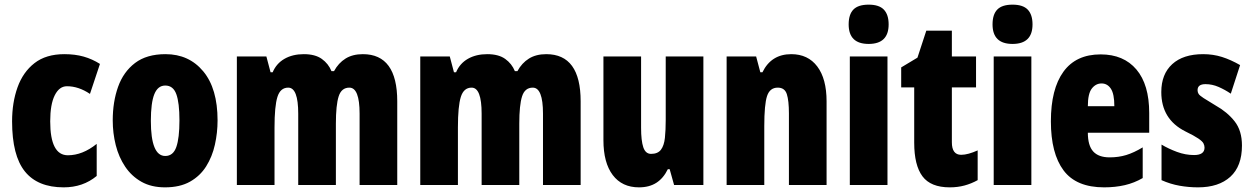

<svg xmlns="http://www.w3.org/2000/svg" viewBox="-20 -796 5387 826"><path d="M254 10Q142 10 87 -58.5Q32 -127 32 -274Q32 -355 55.5 -420.5Q79 -486 128.5 -524.5Q178 -563 257 -563Q303 -563 340 -552.5Q377 -542 410 -521L367 -392Q318 -425 268 -425Q235 -425 215.5 -386Q196 -347 196 -274Q196 -128 272 -128Q335 -128 396 -177V-39Q337 10 254 10Z M916 -278Q916 -225 904.5 -173.5Q893 -122 867 -80.5Q841 -39 797.5 -14.5Q754 10 690 10Q631 10 588.5 -14Q546 -38 518.5 -79Q491 -120 478 -171.5Q465 -223 465 -278Q465 -358 488 -422.5Q511 -487 561 -525Q611 -563 692 -563Q793 -563 854.5 -489Q916 -415 916 -278ZM629 -276Q629 -125 691 -125Q725 -125 738.5 -163.5Q752 -202 752 -278Q752 -354 738.5 -391Q725 -428 691 -428Q659 -428 644 -391Q629 -354 629 -276Z M1541 -563Q1689 -563 1689 -360V0H1527V-307Q1527 -419 1483 -419Q1449 -419 1437 -381.5Q1425 -344 1425 -264V0H1263V-307Q1263 -419 1220 -419Q1186 -419 1173.5 -379Q1161 -339 1161 -248V0H999V-553H1126L1144 -485H1153Q1169 -523 1204 -543Q1239 -563 1287 -563Q1336 -563 1364.5 -542.5Q1393 -522 1406 -490H1417Q1436 -525 1466.5 -544Q1497 -563 1541 -563Z M2330 -563Q2478 -563 2478 -360V0H2316V-307Q2316 -419 2272 -419Q2238 -419 2226 -381.5Q2214 -344 2214 -264V0H2052V-307Q2052 -419 2009 -419Q1975 -419 1962.5 -379Q1950 -339 1950 -248V0H1788V-553H1915L1933 -485H1942Q1958 -523 1993 -543Q2028 -563 2076 -563Q2125 -563 2153.5 -542.5Q2182 -522 2195 -490H2206Q2225 -525 2255.5 -544Q2286 -563 2330 -563Z M3006 -553V0H2880L2861 -68H2853Q2834 -29 2803.5 -9.5Q2773 10 2729 10Q2656 10 2616 -43Q2576 -96 2576 -193V-553H2738V-246Q2738 -191 2747.5 -162.5Q2757 -134 2781 -134Q2810 -134 2823.5 -152Q2837 -170 2840.5 -203Q2844 -236 2844 -280V-553Z M3384 -563Q3456 -563 3496 -510Q3536 -457 3536 -360V0H3374V-308Q3374 -363 3365 -391Q3356 -419 3326 -419Q3292 -419 3280 -383Q3268 -347 3268 -253V0H3106V-553H3233L3251 -485H3260Q3298 -563 3384 -563Z M3717 -776Q3762 -776 3782.5 -754.5Q3803 -733 3803 -691Q3803 -607 3717 -607Q3631 -607 3631 -691Q3631 -734 3651.5 -755Q3672 -776 3717 -776ZM3798 -553V0H3636V-553Z M4115 -130Q4130 -130 4148 -135Q4166 -140 4186 -149V-21Q4159 -6 4129.5 2Q4100 10 4066 10Q3984 10 3948.5 -37.5Q3913 -85 3913 -182V-420H3857V-506L3927 -548L3965 -664H4075V-553H4179V-420H4075V-184Q4075 -130 4115 -130Z M4336 -776Q4381 -776 4401.5 -754.5Q4422 -733 4422 -691Q4422 -607 4336 -607Q4250 -607 4250 -691Q4250 -734 4270.5 -755Q4291 -776 4336 -776ZM4417 -553V0H4255V-553Z M4715 -562Q4814 -562 4869 -497Q4924 -432 4924 -310V-225H4660Q4660 -170 4683 -144.5Q4706 -119 4754 -119Q4792 -119 4825 -129Q4858 -139 4896 -162V-30Q4860 -9 4819 0.5Q4778 10 4730 10Q4610 10 4555.5 -63Q4501 -136 4501 -274Q4501 -413 4555 -487.5Q4609 -562 4715 -562ZM4719 -437Q4694 -437 4677 -415Q4660 -393 4660 -339H4774Q4774 -392 4759 -414.5Q4744 -437 4719 -437Z M5323 -170Q5323 -81 5273 -35.5Q5223 10 5134 10Q5094 10 5054.5 3Q5015 -4 4977 -21V-174Q5007 -156 5043.5 -142.5Q5080 -129 5117 -129Q5162 -129 5162 -161Q5162 -170 5157.5 -179Q5153 -188 5135.5 -200Q5118 -212 5079 -231Q4976 -283 4976 -400Q4976 -477 5023 -520Q5070 -563 5156 -563Q5199 -563 5237 -551Q5275 -539 5315 -516L5275 -393Q5250 -410 5222.5 -422Q5195 -434 5166 -434Q5132 -434 5132 -408Q5132 -399 5136.5 -392Q5141 -385 5158 -374Q5175 -363 5210 -342Q5260 -314 5291.5 -274Q5323 -234 5323 -170Z"/></svg>

Font: Noto Sans Tamil ExtraCondensed Black
Style: Regular
Weight: 900
Width: 2
Designer: Jelle Bosma - Monotype Design Team
Foundry: Monotype Imaging Inc.
Version: Version 2.004; ttfautohint (v1.8.4.7-5d5b)